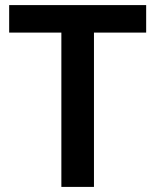

<svg xmlns="http://www.w3.org/2000/svg" viewBox="-20 -734 610 754"><path d="M349 0H221V-606H16V-714H554V-606H349Z"/></svg>

Font: Noto Sans Devanagari SemiBold
Style: Regular
Weight: 600
Version: Version 2.003